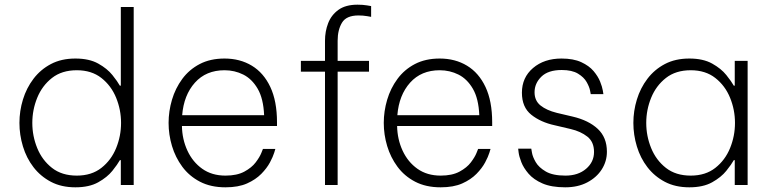

<svg xmlns="http://www.w3.org/2000/svg" viewBox="-20 -790 3293 820"><path d="M302 10Q242 10 197.5 -13.5Q153 -37 123 -76Q93 -115 78 -164.5Q63 -214 63 -265Q63 -316 78 -365Q93 -414 123 -453.5Q153 -493 197.5 -516.5Q242 -540 302 -540Q361 -540 399.5 -518.5Q438 -497 460 -469.5Q482 -442 492 -424H496V-760H551V0H496V-106H492Q482 -88 460 -60.5Q438 -33 399.5 -11.5Q361 10 302 10ZM308 -40Q371 -40 413 -73Q455 -106 476 -157.5Q497 -209 497 -265Q497 -321 476 -372.5Q455 -424 413 -457Q371 -490 308 -490Q244 -490 202 -457Q160 -424 139 -372.5Q118 -321 118 -265Q118 -209 139 -157.5Q160 -106 202 -73Q244 -40 308 -40Z M943 10Q880 10 834 -14Q788 -38 758.5 -78Q729 -118 714.5 -166.5Q700 -215 700 -265Q700 -315 714.5 -364Q729 -413 758.5 -453Q788 -493 833 -516.5Q878 -540 939 -540Q1005 -540 1055.5 -509.5Q1106 -479 1134.5 -418.5Q1163 -358 1163 -268V-252H757Q758 -195 780.5 -146.5Q803 -98 844 -69Q885 -40 943 -40Q992 -40 1023.5 -57Q1055 -74 1072 -96.5Q1089 -119 1096 -136.5Q1103 -154 1103 -154H1156Q1156 -154 1151 -137.5Q1146 -121 1133 -96.5Q1120 -72 1096 -47.5Q1072 -23 1035 -6.5Q998 10 943 10ZM758 -298H1108Q1105 -369 1080.5 -411Q1056 -453 1019 -471.5Q982 -490 939 -490Q860 -490 812.5 -437Q765 -384 758 -298Z M1368 0V-484H1265V-530H1368V-616Q1368 -656 1381.5 -691Q1395 -726 1425.5 -748Q1456 -770 1507 -770Q1530 -770 1547.5 -767Q1565 -764 1565 -764V-718Q1565 -718 1548 -721Q1531 -724 1511 -724Q1459 -724 1440.5 -693Q1422 -662 1422 -616V-530H1556V-484H1422V0Z M1862 10Q1799 10 1753 -14Q1707 -38 1677.5 -78Q1648 -118 1633.5 -166.5Q1619 -215 1619 -265Q1619 -315 1633.5 -364Q1648 -413 1677.5 -453Q1707 -493 1752 -516.5Q1797 -540 1858 -540Q1924 -540 1974.5 -509.5Q2025 -479 2053.5 -418.5Q2082 -358 2082 -268V-252H1676Q1677 -195 1699.5 -146.5Q1722 -98 1763 -69Q1804 -40 1862 -40Q1911 -40 1942.5 -57Q1974 -74 1991 -96.5Q2008 -119 2015 -136.5Q2022 -154 2022 -154H2075Q2075 -154 2070 -137.5Q2065 -121 2052 -96.5Q2039 -72 2015 -47.5Q1991 -23 1954 -6.5Q1917 10 1862 10ZM1677 -298H2027Q2024 -369 1999.5 -411Q1975 -453 1938 -471.5Q1901 -490 1858 -490Q1779 -490 1731.5 -437Q1684 -384 1677 -298Z M2394 10Q2335 10 2297 -6.5Q2259 -23 2237.5 -48Q2216 -73 2206.5 -97.5Q2197 -122 2195 -138.5Q2193 -155 2193 -155H2249Q2249 -155 2252 -137.5Q2255 -120 2268 -97.5Q2281 -75 2311 -57.5Q2341 -40 2395 -40Q2449 -40 2483 -69Q2517 -98 2517 -141Q2517 -184 2488.5 -206.5Q2460 -229 2417 -239L2349 -255Q2289 -268 2249 -300Q2209 -332 2209 -394Q2209 -459 2256.5 -499.5Q2304 -540 2378 -540Q2429 -540 2462.5 -524.5Q2496 -509 2515 -486.5Q2534 -464 2543 -441.5Q2552 -419 2554.5 -403.5Q2557 -388 2557 -388H2503Q2503 -388 2500 -403.5Q2497 -419 2485.5 -439.5Q2474 -460 2448.5 -475.5Q2423 -491 2379 -491Q2321 -491 2292 -462.5Q2263 -434 2263 -396Q2263 -360 2288.5 -339.5Q2314 -319 2358 -308L2426 -292Q2494 -276 2533 -239.5Q2572 -203 2572 -142Q2572 -101 2550 -66.5Q2528 -32 2488 -11Q2448 10 2394 10Z M2924 -540Q2983 -540 3021.5 -518.5Q3060 -497 3082 -469.5Q3104 -442 3114 -424H3118V-530H3173V0H3118V-106H3114Q3104 -88 3082 -60.5Q3060 -33 3021.5 -11.5Q2983 10 2924 10Q2864 10 2819.5 -13.5Q2775 -37 2745 -76Q2715 -115 2700 -164.5Q2685 -214 2685 -265Q2685 -316 2700 -365Q2715 -414 2745 -453.5Q2775 -493 2819.5 -516.5Q2864 -540 2924 -540ZM2930 -490Q2866 -490 2824 -457Q2782 -424 2761 -372.5Q2740 -321 2740 -265Q2740 -209 2761 -157.5Q2782 -106 2824 -73Q2866 -40 2930 -40Q2993 -40 3035 -73Q3077 -106 3098 -157.5Q3119 -209 3119 -265Q3119 -321 3098 -372.5Q3077 -424 3035 -457Q2993 -490 2930 -490Z"/></svg>

Font: Be Vietnam Pro ExtraLight
Style: Regular
Weight: 200
Designer: Lam Bao, Tony Le, Vietanh Nguyen
Foundry: Yellow Type Foundry
Version: Version 1.002; ttfautohint (v1.8.3)